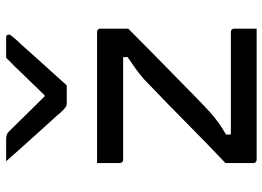

<svg xmlns="http://www.w3.org/2000/svg" viewBox="-138 -738 875 640"><g transform="rotate(-90 300.0 -417.5)"><path d="M77 -532H514Q518 -532 520 -530.5Q522 -529 523.5 -527Q525 -525 525 -521V-428Q492 -395 461.5 -365Q431 -335 402.5 -307Q374 -279 348 -253.5Q322 -228 296.5 -203Q271 -178 246 -155Q228 -139 210.5 -126.5Q193 -114 172 -102V-86H514Q519 -86 522 -83Q525 -80 525 -75V0H89Q85 0 82.5 -1.5Q80 -3 78.5 -5Q77 -7 77 -11V-104Q134 -158 182 -205.5Q230 -253 273 -295Q316 -337 356 -375Q374 -391 391 -403Q408 -415 430 -430V-445H88Q85 -445 82.5 -446.5Q80 -448 78.5 -450.5Q77 -453 77 -456ZM336 -633H276Q269 -633 263 -637Q257 -641 244 -655Q237 -664 218 -684.5Q199 -705 175 -732Q151 -759 126.5 -786Q102 -813 83 -835H155Q166 -835 171.5 -833Q177 -831 184 -824Q197 -811 232 -775Q260 -747 299 -707H303Q341 -746 367 -773Q401 -809 428 -835H494Q499 -835 501 -834Q503 -833 504 -831Q505 -829 505 -826Q505 -822 501.5 -817.5Q498 -813 485 -798Q472 -785 452 -762Q432 -739 409 -714Q386 -689 366.5 -667Q347 -645 336 -633Z"/></g></svg>

Font: Code D OnePiece
Style: Regular
Weight: 400
Version: Version 1.085; ttfautohint (v1.8.4.7-5d5b);Nerd Fonts 3.0.2